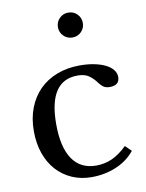

<svg xmlns="http://www.w3.org/2000/svg" viewBox="-90 -869 716 942"><g transform="rotate(-10 268.0 -397.5)"><path d="M506 -83Q470 -38 413 -14Q356 10 290 10Q237 10 192.5 -9.5Q148 -29 116 -64.5Q84 -100 66.5 -150Q49 -200 49 -261Q49 -325 69 -376.5Q89 -428 125.5 -464.5Q162 -501 213.5 -520.5Q265 -540 327 -540Q366 -540 398 -533.5Q430 -527 453.5 -515.5Q477 -504 490 -487.5Q503 -471 503 -452Q503 -410 454 -410Q436 -410 424 -417.5Q412 -425 393 -451Q373 -474 354.5 -483.5Q336 -493 307 -493Q163 -493 163 -276Q163 -161 203.5 -101.5Q244 -42 322 -42Q364 -42 401 -58.5Q438 -75 476 -112ZM254 -743Q254 -769 272 -787Q290 -805 316 -805Q342 -805 360 -787Q378 -769 378 -743Q378 -717 360 -699Q342 -681 316 -681Q290 -681 272 -699Q254 -717 254 -743Z"/></g></svg>

Font: SVN-Libre Baskerville
Style: Regular
Weight: 400
Designer: Pablo Impallari, Rodrigo Fuenzalida
Foundry: Pablo Impallari, Rodrigo Fuenzalida
Version: Version 1.000; ttfautohint (v1.8.4)